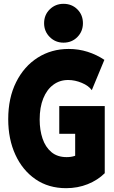

<svg xmlns="http://www.w3.org/2000/svg" viewBox="-20 -986 602 1014"><path d="M329.1 7.8Q236.3 7.8 167.7 -39.3Q99.1 -86.4 61.3 -168.7Q23.4 -251 23.4 -356.4Q23.4 -468.8 65.2 -552.2Q106.9 -635.7 179.2 -681.6Q251.5 -727.5 342.8 -727.5Q395 -727.5 442.6 -712.4Q490.2 -697.3 531.2 -669.9L464.8 -509.8Q448.2 -533.2 412.1 -548.3Q376 -563.5 339.8 -563.5Q295.4 -563.5 261.5 -538.3Q227.5 -513.2 208.5 -466.3Q189.5 -419.4 189.5 -354.5Q189.5 -299.3 204.6 -254.4Q219.7 -209.5 251.2 -182.9Q282.7 -156.2 332 -156.2Q355.5 -156.2 374 -162.4Q392.6 -168.5 404.3 -177.7L377 -132.8V-279.3H293V-425.8H533.2V-71.3Q496.1 -34.7 443.4 -13.4Q390.6 7.8 329.1 7.8ZM315.4 -760.7Q272.5 -760.7 242.7 -790.5Q212.9 -820.3 212.9 -863.3Q212.9 -907.2 242.7 -936.5Q272.5 -965.8 315.4 -965.8Q359.4 -965.8 388.7 -936.5Q418 -907.2 418 -863.3Q418 -820.3 388.7 -790.5Q359.4 -760.7 315.4 -760.7Z"/></svg>

Font: Reddit Mono Black
Style: Regular
Weight: 900
Monospace: yes
Designer: Stephen Hutchings
Foundry: Reddit
Version: Version 1.014